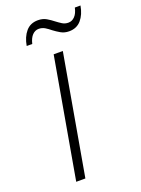

<svg xmlns="http://www.w3.org/2000/svg" viewBox="-167 -980 776 1054"><g transform="rotate(-20 221.0 -453.0)"><path d="M88.5 0 211.5 -700H265L142 0ZM335.5 -789.5Q308 -789.5 287 -801.8Q266 -814 249 -827Q234 -839.5 217.8 -849.5Q201.5 -859.5 181.5 -859.5Q160.5 -859.5 144.2 -842.8Q128 -826 120.5 -793.5H88Q96.5 -843.5 122.8 -874.5Q149 -905.5 193.5 -905.5Q222 -905.5 242.8 -893.2Q263.5 -881 281 -867Q296 -855.5 311.8 -845.5Q327.5 -835.5 347.5 -835.5Q369 -835.5 385.2 -852.2Q401.5 -869 408.5 -901.5H441.5Q433 -851.5 406.5 -820.5Q380 -789.5 335.5 -789.5Z"/></g></svg>

Font: Overpass ExtraLight
Style: Italic
Weight: 250
Italic angle: -10°
Designer: Delve Withrington, Dave Bailey, Thomas Jockin
Foundry: Delve Fonts LLC
Version: Version 4.000